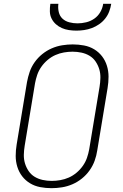

<svg xmlns="http://www.w3.org/2000/svg" viewBox="-20 -975 640 1003"><path d="M249 8Q219 8 190 2.5Q161 -3 137 -17.5Q113 -32 96 -54Q79 -76 70.5 -103.5Q62 -131 62 -160.5Q62 -190 67 -220L121 -546Q126 -573 135 -599.5Q144 -626 161 -650Q178 -674 201 -692.5Q224 -711 250.5 -722.5Q277 -734 305 -738.5Q333 -743 360 -743Q390 -743 419 -737.5Q448 -732 472 -717.5Q496 -703 513 -681Q530 -659 538.5 -631.5Q547 -604 547 -574.5Q547 -545 542 -515L488 -189Q484 -162 474.5 -135.5Q465 -109 448 -85Q431 -61 408 -42.5Q385 -24 358.5 -12.5Q332 -1 304 3.5Q276 8 249 8ZM250 -30Q272 -30 295 -34Q318 -38 339.5 -47.5Q361 -57 380 -73Q399 -89 413 -109Q427 -129 434.5 -151Q442 -173 446 -195L500 -521Q504 -545 504.5 -568.5Q505 -592 498.5 -613.5Q492 -635 479.5 -653.5Q467 -672 448 -683.5Q429 -695 406 -700Q383 -705 359 -705Q337 -705 314 -701Q291 -697 269.5 -687.5Q248 -678 229 -662Q210 -646 196 -626Q182 -606 174.5 -584Q167 -562 163 -540L109 -214Q105 -190 104.5 -166.5Q104 -143 110.5 -121.5Q117 -100 129.5 -81.5Q142 -63 161 -51.5Q180 -40 203 -35Q226 -30 250 -30ZM379 -815Q359 -815 339.5 -818Q320 -821 303 -828.5Q286 -836 272 -848.5Q258 -861 249.5 -878Q241 -895 240.5 -915Q240 -935 243 -955H285Q282 -933 287 -912Q292 -891 306.5 -877.5Q321 -864 342 -858.5Q363 -853 385 -853Q407 -853 430 -858.5Q453 -864 472.5 -877.5Q492 -891 504 -912Q516 -933 519 -955H561Q558 -935 550.5 -915Q543 -895 529.5 -878Q516 -861 498 -848.5Q480 -836 460 -828.5Q440 -821 419.5 -818Q399 -815 379 -815Z"/></svg>

Font: Iosevka Aile Extralight
Style: Italic
Weight: 200
Italic angle: -9°
Designer: Belleve Invis
Foundry: Belleve Invis
Version: Version 31.1.0; ttfautohint (v1.8.4)